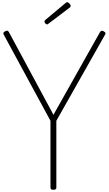

<svg xmlns="http://www.w3.org/2000/svg" viewBox="-20 -1697 982 1731"><path d="M461 14Q435 14 435 -5V-608L13 -1386Q8 -1395 11.5 -1402Q15 -1409 27 -1415Q40 -1422 47 -1420Q54 -1418 60 -1408L462 -662L879 -1403Q887 -1417 894.5 -1419.5Q902 -1422 914 -1415Q927 -1408 930 -1401.5Q933 -1395 928 -1386L488 -608V-5Q488 14 461 14ZM405 -1477Q397 -1477 389 -1485.5Q381 -1494 381 -1502Q381 -1505 381.5 -1508Q382 -1511 386 -1515L569 -1668Q574 -1672 577 -1674.5Q580 -1677 586 -1677Q592 -1677 599 -1671.5Q606 -1666 611.5 -1658.5Q617 -1651 617 -1644Q617 -1639 615.5 -1636Q614 -1633 609 -1629L419 -1485Q414 -1482 411.5 -1479.5Q409 -1477 405 -1477Z"/></svg>

Font: Playwrite BE WAL ExtraLight
Style: Regular
Weight: 250
Version: Version 1.002